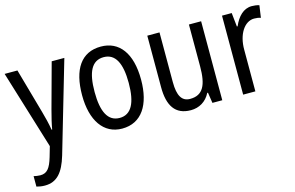

<svg xmlns="http://www.w3.org/2000/svg" viewBox="-97 -784 1940 1261"><g transform="rotate(-15 873.5 -153.5)"><path d="M3 -537 167 -2 147 67C126 138 104 167 58 167C43 167 26 164 13 161V232C31 237 49 240 70 240C152 240 197 186 229 79L409 -537H323L240 -233C227 -185 216 -139 210 -103H206C199 -146 188 -190 176 -232L90 -537Z M859 -269C859 -450 783 -547 659 -547C526 -547 458 -446 458 -269C458 -98 531 10 657 10C790 10 859 -99 859 -269ZM543 -269C543 -404 578 -475 659 -475C738 -475 775 -404 775 -269C775 -134 738 -62 659 -62C579 -62 543 -135 543 -269Z M1339 -537H1256V-253C1256 -126 1226 -63 1138 -63C1082 -63 1056 -106 1056 -199V-537H973V-186C973 -62 1017 10 1124 10C1180 10 1229 -18 1256 -72H1261L1272 0H1339Z M1685 -547C1629 -547 1588 -504 1562 -443H1557L1547 -537H1481V0H1564V-282C1563 -388 1614 -464 1679 -464C1695 -464 1711 -462 1724 -457L1736 -540C1719 -545 1701 -547 1685 -547Z"/></g></svg>

Font: Noto Sans Kannada Condensed
Style: Regular
Weight: 400
Width: 3
Designer: Jelle Bosma - Monotype Design Team
Foundry: Monotype Imaging Inc.
Version: Version 2.005